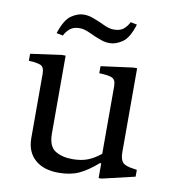

<svg xmlns="http://www.w3.org/2000/svg" viewBox="-83 -804 796 886"><g transform="rotate(10 315.0 -361.0)"><path d="M250 10Q179 10 139 -26Q99 -62 99 -126V-428Q99 -460 79.5 -467Q60 -474 26 -475V-508L172 -528H189V-164Q189 -103 221.5 -83Q254 -63 302 -63Q343 -63 373 -74.5Q403 -86 434 -111V-428Q434 -460 414 -467Q394 -474 356 -475V-508L507 -528H524V-134Q524 -102 536.5 -87.5Q549 -73 591 -68L604 -66V-34L451 2H437V-67H431Q384 -26 344.5 -8Q305 10 250 10ZM160 -617 130 -623Q151 -688 181 -708.5Q211 -729 239 -729Q260 -729 278.5 -722.5Q297 -716 309 -711L331 -701Q350 -692 362.5 -688.5Q375 -685 387 -685Q416 -685 432 -698.5Q448 -712 458 -732L488 -726Q468 -661 437.5 -640.5Q407 -620 379 -620Q358 -620 339.5 -626.5Q321 -633 309 -638L287 -648Q268 -657 255.5 -660.5Q243 -664 231 -664Q203 -664 186.5 -650.5Q170 -637 160 -617Z"/></g></svg>

Font: Hedvig Letters Serif 14pt
Style: Regular
Weight: 400
Designer: Alexander Örn & Tor Weibull
Foundry: Kanon Foundry
Version: Version 1.000; ttfautohint (v1.8.4.7-5d5b)